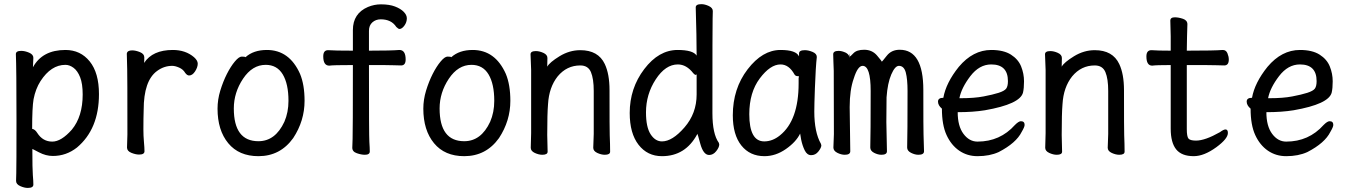

<svg xmlns="http://www.w3.org/2000/svg" viewBox="-20 -735 6540 933"><path d="M115.2 178.2Q98.1 178.2 78.1 169.2Q58.1 160.2 58.1 144Q58.1 131.8 59.1 106Q60.1 80.1 60.1 -157.2Q60.1 -402.8 57.1 -472.2Q57.1 -487.8 83 -487.8Q101.1 -487.8 121.6 -479Q142.1 -470.2 142.1 -454.1Q142.1 -448.2 141.1 -432.1Q140.1 -419.9 140.1 -408.2Q186 -492.2 297.9 -492.2Q371.1 -492.2 416 -436.5Q460.9 -380.9 460.9 -277.8Q460.9 -107.9 354 -18.1Q301.8 22.9 236.8 22.9Q203.1 22.9 169.7 5.4Q136.2 -12.2 137.2 -11.2Q137.2 86.9 139.6 116Q142.1 145 142.1 162.1Q142.1 178.2 115.2 178.2ZM233.9 -46.9Q277.8 -46.9 329.1 -105Q381.8 -168.9 381.8 -275.9Q381.8 -328.1 369.4 -359.6Q356.9 -391.1 337.4 -405.5Q317.9 -419.9 297.9 -419.9Q228 -419.9 176.8 -340.8Q152.8 -303.2 143.1 -252.9Q136.2 -212.9 136.2 -108.9Q149.9 -106.9 161.1 -88.9Q188 -46.9 233.9 -46.9Z M655.8 16.1Q639.2 16.1 618.2 7.6Q597.2 -1 597.2 -18.1L599.1 -81.1Q599.1 -377.9 598.1 -397.9Q596.2 -454.1 596.2 -474.1Q598.1 -490.2 622.1 -490.2Q639.2 -490.2 660.2 -481.7Q681.2 -473.1 681.2 -456.1Q681.2 -436 680.2 -429.2Q721.2 -492.2 819.8 -492.2Q881.8 -492.2 922.9 -457Q940.9 -440.9 940.9 -425.8Q940.9 -408.2 928 -388.2Q915 -368.2 898.9 -368.2Q889.2 -368.2 879.9 -380.9Q870.1 -397.9 850.6 -406.5Q831.1 -415 816.9 -415Q776.9 -415 743.2 -390.1Q678.2 -342.8 678.2 -201.2Q676.8 -163.1 676.8 -106Q676.8 -75.2 679.4 -46.1Q682.1 -17.1 682.1 0Q682.1 16.1 655.8 16.1Z M1235.8 23.9Q1141.1 23.9 1089.1 -39.1Q1037.1 -102.1 1037.1 -207Q1037.1 -251 1050.5 -294.9Q1064 -338.9 1082.5 -375.5Q1101.1 -412.1 1121.1 -436Q1141.1 -460 1154.8 -460Q1170.9 -460 1172.9 -457Q1211.9 -492.2 1276.9 -492.2Q1386.2 -492.2 1438 -376Q1460 -323.2 1460 -245.1Q1460 -147.9 1404.8 -64Q1341.8 23.9 1235.8 23.9ZM1235.8 -48.8Q1317.9 -48.8 1361.8 -143.1Q1381.8 -189 1381.8 -245.1Q1381.8 -327.1 1354 -373.5Q1326.2 -419.9 1271 -419.9Q1206.1 -419.9 1161.1 -352.5Q1116.2 -285.2 1116.2 -208Q1116.2 -48.8 1235.8 -48.8Z M1752.9 17.1Q1735.8 17.1 1713.9 9.5Q1691.9 2 1691.9 -17.1Q1691.9 -28.8 1693.4 -59.8Q1694.8 -90.8 1694.8 -418.9Q1597.2 -418.9 1580.1 -416Q1550.8 -416 1550.8 -460.9Q1550.8 -491.2 1574.2 -491.2Q1605 -488.8 1694.8 -488.8V-588.9Q1694.8 -669.9 1768.1 -701.2Q1798.8 -713.9 1831.1 -713.9Q1872.1 -713.9 1899.4 -703.4Q1926.8 -692.9 1941.9 -677.5Q1957 -662.1 1957 -646Q1957 -627 1945.1 -610.6Q1933.1 -594.2 1920.9 -594.2Q1916 -594.2 1905.8 -604Q1881.8 -641.1 1830.1 -641.1Q1806.2 -641.1 1789.6 -626.5Q1772.9 -611.8 1772.9 -585V-488.8Q1881.8 -488.8 1920.9 -492.2Q1951.2 -492.2 1951.2 -445.8Q1951.2 -417 1929.2 -417Q1908.2 -417 1890.1 -418Q1872.1 -418.9 1772.9 -418.9Q1772.9 -74.2 1774.9 -45.2Q1776.9 -16.1 1776.9 1Q1776.9 17.1 1752.9 17.1Z M2235.8 23.9Q2141.1 23.9 2089.1 -39.1Q2037.1 -102.1 2037.1 -207Q2037.1 -251 2050.5 -294.9Q2064 -338.9 2082.5 -375.5Q2101.1 -412.1 2121.1 -436Q2141.1 -460 2154.8 -460Q2170.9 -460 2172.9 -457Q2211.9 -492.2 2276.9 -492.2Q2386.2 -492.2 2438 -376Q2460 -323.2 2460 -245.1Q2460 -147.9 2404.8 -64Q2341.8 23.9 2235.8 23.9ZM2235.8 -48.8Q2317.9 -48.8 2361.8 -143.1Q2381.8 -189 2381.8 -245.1Q2381.8 -327.1 2354 -373.5Q2326.2 -419.9 2271 -419.9Q2206.1 -419.9 2161.1 -352.5Q2116.2 -285.2 2116.2 -208Q2116.2 -48.8 2235.8 -48.8Z M2615.2 17.1Q2598.1 17.1 2578.6 8.1Q2559.1 -1 2559.1 -17.1Q2559.1 -43.9 2561 -87.9V-395Q2558.1 -458 2558.1 -471.2Q2558.1 -486.8 2584 -486.8Q2601.1 -486.8 2620.6 -478Q2640.1 -469.2 2640.1 -453.1L2639.2 -411.1Q2650.9 -432.1 2699 -461.7Q2747.1 -491.2 2799.8 -491.2Q2887.2 -491.2 2918.9 -423.8Q2941.9 -375 2941.9 -296.9Q2941.9 -99.1 2942.9 -78.1Q2944.8 -33.2 2944.8 2Q2944.8 17.1 2918.9 17.1Q2901.9 17.1 2882.3 8.1Q2862.8 -1 2862.8 -17.1Q2863.8 -24.9 2863.8 -44.4Q2863.8 -64 2865.2 -84V-293Q2865.2 -352.1 2851.6 -384.5Q2837.9 -417 2799.8 -417Q2733.9 -417 2689.9 -363.8Q2647.9 -311 2643.1 -229Q2639.2 -183.1 2639.2 -79.1Q2639.2 -56.2 2641.1 2Q2641.1 17.1 2615.2 17.1Z M3196.8 23.9Q3126 23.9 3083 -31.5Q3040 -86.9 3040 -186Q3040 -306.2 3110.6 -399.2Q3181.2 -492.2 3272.9 -492.2Q3348.1 -492.2 3365.2 -464.8Q3365.2 -555.2 3360.8 -699.2Q3360.8 -714.8 3388.2 -714.8Q3404.8 -714.8 3424.3 -705.8Q3443.8 -696.8 3443.8 -681.2Q3443.8 -668.9 3442.9 -643.6Q3441.9 -618.2 3441.9 -185.1Q3441.9 -84 3473.1 -41L3475.1 -33.2Q3475.1 -19 3460.4 -0.5Q3445.8 18.1 3425.8 18.1Q3397.9 18.1 3382.8 -37.1Q3370.1 -85 3368.2 -85V-83Q3311 23.9 3196.8 23.9ZM3196.8 -47.9Q3247.1 -47.9 3306.2 -116Q3365.2 -184.1 3365.2 -275.9V-376Q3365.2 -371.1 3360.8 -371.1Q3356 -371.1 3349.1 -378.9Q3315.9 -421.9 3273.9 -421.9Q3213.9 -421.9 3166.5 -349.4Q3119.1 -276.9 3119.1 -189Q3119.1 -117.2 3141.6 -82.5Q3164.1 -47.9 3196.8 -47.9Z M3694.8 23.9Q3624 23.9 3582.5 -28.1Q3541 -80.1 3541 -174.8Q3541 -304.2 3613 -398.2Q3685.1 -492.2 3772.9 -492.2Q3849.1 -492.2 3862.8 -460.9V-475.1Q3862.8 -491.2 3891.1 -491.2Q3908.2 -491.2 3928.7 -482.7Q3949.2 -474.1 3949.2 -458Q3943.8 -411.1 3939.9 -306.2Q3937 -225.1 3937 -192.9Q3937 -92.8 3969.2 -36.1L3971.2 -28.8Q3971.2 -17.1 3957 1Q3942.9 19 3921.9 19Q3901.9 19 3890.4 -4.4Q3878.9 -27.8 3873 -57.1L3868.2 -85.9Q3848.1 -44.9 3798.6 -10.5Q3749 23.9 3694.8 23.9ZM3693.8 -47.9Q3733.9 -47.9 3770 -77.1Q3860.8 -149.9 3860.8 -330.1V-357.9Q3862.8 -359.9 3862.8 -361.8Q3862.8 -365.2 3854.5 -365.2Q3846.2 -365.2 3840.8 -373Q3814 -421.9 3772.9 -421.9Q3723.1 -421.9 3672.1 -354Q3621.1 -286.1 3621.1 -180.2Q3621.1 -47.9 3693.8 -47.9Z M4085 17.1Q4067.9 17.1 4048.8 7.6Q4029.8 -2 4029.8 -18.1L4032.2 -83Q4032.2 -369.1 4031.5 -390.6Q4030.8 -412.1 4029.8 -436.5Q4028.8 -460.9 4028.8 -471.2Q4028.8 -487.8 4055.2 -487.8Q4070.8 -487.8 4089.8 -479Q4102.1 -472.2 4106 -462.9V-461.9Q4106 -460 4106.9 -459Q4107.9 -456.1 4107.9 -453.1V-459Q4111.8 -460 4127 -476.1Q4143.1 -493.2 4179.2 -493.2Q4217.8 -493.2 4241.5 -465.6Q4265.1 -438 4265.1 -435.1Q4266.1 -435.1 4289.1 -464.1Q4312 -493.2 4352.1 -493.2Q4466.8 -493.2 4466.8 -297.6Q4466.8 -102.1 4467.8 -81.1Q4470.2 -22.9 4470.2 0Q4470.2 17.1 4442.9 17.1Q4425.8 17.1 4407 7.6Q4388.2 -2 4388.2 -18.1Q4390.1 -82 4390.1 -293Q4390.1 -350.1 4381.6 -382.6Q4373 -415 4348.1 -415Q4329.1 -415 4311 -373Q4293 -331.1 4288.1 -262.2Q4287.1 -228 4287.1 -142.1L4290 0Q4290 17.1 4263.2 17.1Q4246.1 17.1 4227.5 7.6Q4209 -2 4209 -18.1Q4210.9 -82 4210.9 -293Q4210.9 -415 4171.9 -415Q4147.9 -415 4128.9 -354Q4108.9 -298.8 4108.9 -214.8Q4108.9 -165 4111.8 0Q4111.8 17.1 4085 17.1ZM4106.9 -459Q4106.9 -460.9 4106 -462.9Q4106 -466.8 4108.9 -475.1L4107.9 -459Z M4730 23.9Q4680.2 23.9 4641.1 -2.9Q4602.1 -29.8 4579.6 -78.9Q4557.1 -127.9 4557.1 -207Q4538.1 -223.1 4538.1 -241.2Q4538.1 -259.8 4564 -259.8Q4577.1 -333 4639.2 -410.2Q4708 -492.2 4796.9 -492.2Q4856.9 -492.2 4892.6 -469.5Q4928.2 -446.8 4942.1 -411.9Q4956.1 -377 4956.1 -339.8Q4956.1 -306.2 4951.2 -285.2Q4937 -229 4766.1 -199.2Q4709 -189.9 4633.8 -189.9Q4633.8 -122.1 4661.9 -84.5Q4689.9 -46.9 4730 -46.9Q4839.8 -46.9 4912.1 -127.9Q4930.2 -146 4940.9 -146Q4959 -146 4959 -127.9Q4959 -118.2 4944.8 -94.2Q4918 -40 4833 3.9Q4789.1 23.9 4730 23.9ZM4642.1 -257.8H4649.9Q4714.8 -257.8 4759.5 -266.4Q4804.2 -274.9 4832.5 -283.9Q4860.8 -293 4869.4 -304.4Q4877.9 -315.9 4877.9 -340.8Q4877.9 -421.9 4796.9 -421.9Q4738.8 -421.9 4695.3 -365Q4651.9 -308.1 4642.1 -257.8Z M5115.2 17.1Q5098.1 17.1 5078.6 8.1Q5059.1 -1 5059.1 -17.1Q5059.1 -43.9 5061 -87.9V-395Q5058.1 -458 5058.1 -471.2Q5058.1 -486.8 5084 -486.8Q5101.1 -486.8 5120.6 -478Q5140.1 -469.2 5140.1 -453.1L5139.2 -411.1Q5150.9 -432.1 5199 -461.7Q5247.1 -491.2 5299.8 -491.2Q5387.2 -491.2 5418.9 -423.8Q5441.9 -375 5441.9 -296.9Q5441.9 -99.1 5442.9 -78.1Q5444.8 -33.2 5444.8 2Q5444.8 17.1 5418.9 17.1Q5401.9 17.1 5382.3 8.1Q5362.8 -1 5362.8 -17.1Q5363.8 -24.9 5363.8 -44.4Q5363.8 -64 5365.2 -84V-293Q5365.2 -352.1 5351.6 -384.5Q5337.9 -417 5299.8 -417Q5233.9 -417 5189.9 -363.8Q5147.9 -311 5143.1 -229Q5139.2 -183.1 5139.2 -79.1Q5139.2 -56.2 5141.1 2Q5141.1 17.1 5115.2 17.1Z M5780.8 23.9Q5722.2 23.9 5695.6 -9Q5668.9 -42 5668.9 -109.9V-418.9Q5597.2 -418.9 5579.1 -416Q5550.8 -416 5550.8 -460.9Q5550.8 -491.2 5575.2 -491.2Q5605 -488.8 5668.9 -488.8V-559.1Q5667 -615.2 5667 -634.8Q5667 -650.9 5689 -650.9Q5707 -650.9 5728.5 -643.6Q5750 -636.2 5750 -617.2Q5748 -563 5747.1 -488.8Q5882.8 -488.8 5921.9 -492.2Q5938 -492.2 5944.6 -476.1Q5951.2 -460 5951.2 -445.8Q5951.2 -417 5929.2 -417Q5909.2 -417 5890.1 -418Q5871.1 -418.9 5747.1 -418.9V-107.9Q5747.1 -71.8 5755.1 -61.8Q5763.2 -51.8 5792 -51.8Q5835.9 -51.8 5908.2 -92.8Q5925.8 -106 5935.1 -106Q5946.8 -106 5946.8 -88.9Q5946.8 -61 5891.1 -20Q5831.1 23.9 5780.8 23.9Z M6230 23.9Q6180.2 23.9 6141.1 -2.9Q6102.1 -29.8 6079.6 -78.9Q6057.1 -127.9 6057.1 -207Q6038.1 -223.1 6038.1 -241.2Q6038.1 -259.8 6064 -259.8Q6077.1 -333 6139.2 -410.2Q6208 -492.2 6296.9 -492.2Q6356.9 -492.2 6392.6 -469.5Q6428.2 -446.8 6442.1 -411.9Q6456.1 -377 6456.1 -339.8Q6456.1 -306.2 6451.2 -285.2Q6437 -229 6266.1 -199.2Q6209 -189.9 6133.8 -189.9Q6133.8 -122.1 6161.9 -84.5Q6189.9 -46.9 6230 -46.9Q6339.8 -46.9 6412.1 -127.9Q6430.2 -146 6440.9 -146Q6459 -146 6459 -127.9Q6459 -118.2 6444.8 -94.2Q6418 -40 6333 3.9Q6289.1 23.9 6230 23.9ZM6142.1 -257.8H6149.9Q6214.8 -257.8 6259.5 -266.4Q6304.2 -274.9 6332.5 -283.9Q6360.8 -293 6369.4 -304.4Q6377.9 -315.9 6377.9 -340.8Q6377.9 -421.9 6296.9 -421.9Q6238.8 -421.9 6195.3 -365Q6151.9 -308.1 6142.1 -257.8Z"/></svg>

Font: LXGW WenKai Mono GB Screen
Style: Regular
Weight: 400
Monospace: yes
Designer: LXGW / Fontworks Inc.
Foundry: LXGW / Fontworks Inc.
Version: Version 1.510;January 18,2025